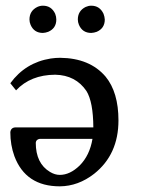

<svg xmlns="http://www.w3.org/2000/svg" viewBox="-20 -640 493 671"><path d="M83 -571.8Q83 -602.1 110.4 -615.7Q120.1 -620.1 129.9 -620.1Q159.7 -620.1 172.9 -591.8Q176.8 -581.5 176.8 -571.8Q176.8 -541 148.4 -528.8Q139.2 -525.4 129.9 -524.9Q99.1 -524.9 86.9 -553.2Q83 -562.5 83 -571.8ZM252 -571.8Q252 -602.1 279.3 -615.7Q289.1 -620.1 298.8 -620.1Q328.6 -620.1 341.8 -591.8Q345.7 -581.5 346.2 -571.8Q346.2 -541 317.9 -528.8Q308.6 -525.4 298.8 -524.9Q268.1 -524.9 255.9 -553.2Q252 -562.5 252 -571.8ZM303.2 -154.8H119.1Q106 -152.8 105 -141.1Q105 -68.8 154.8 -39.1Q171.9 -28.8 189 -28.8Q224.6 -28.8 258.3 -61.5Q293.5 -96.7 303.2 -154.8ZM36.1 -324.2 16.1 -349.1Q68.8 -421.4 157.2 -435.5Q174.3 -438 189.9 -438Q293.9 -437 349.1 -372.1Q394 -317.4 394 -219.2Q394 -100.1 309.1 -32.7Q253.4 10.7 189 11.2Q69.8 11.2 30.3 -94.2Q16.1 -133.3 16.1 -178.2Q18.1 -194.3 34.2 -194.8H306.2Q305.7 -283.7 282.2 -321.8Q244.6 -377.4 172.9 -378.9Q86.9 -378.4 36.1 -324.2Z"/></svg>

Font: Linux Biolinum O
Style: Regular
Weight: 400
Designer: Philipp H. Poll
Foundry: Philipp H. Poll
Version: Version 1.0.4